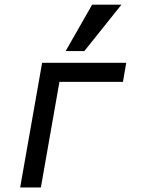

<svg xmlns="http://www.w3.org/2000/svg" viewBox="-20 -828 640 848"><path d="M166 -550.5H537.5L523 -466.5H242.5L160.5 0H69ZM270 -602.5 387 -807.5H516.5L352.5 -602.5Z"/></svg>

Font: JuliaMono MediumItalic
Style: Regular
Weight: 500
Italic angle: -9°
Monospace: yes
Designer: cormullion
Foundry: corm
Version: Version 0.049; ttfautohint (v1.8.4)